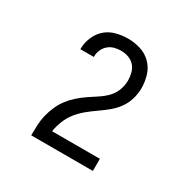

<svg xmlns="http://www.w3.org/2000/svg" viewBox="-124 -960 748 755"><g transform="rotate(30 250.0 -583.0)"><path d="M110 -323V-324Q110 -347 111 -370Q112 -393 117.5 -415.5Q123 -438 132.5 -459.5Q142 -481 156 -499.5Q170 -518 187.5 -533.5Q205 -549 224 -562Q243 -575 262.5 -587.5Q282 -600 298.5 -616.5Q315 -633 323.5 -655Q332 -677 332 -700Q332 -717 327.5 -734Q323 -751 312 -763.5Q301 -776 284.5 -782Q268 -788 250 -788Q235 -788 220 -784Q205 -780 193 -769.5Q181 -759 175 -744.5Q169 -730 169 -715V-713H108V-715Q108 -742 119 -768Q130 -794 150 -811.5Q170 -829 197 -836Q224 -843 250 -843Q279 -843 307 -834.5Q335 -826 355.5 -805.5Q376 -785 384.5 -757Q393 -729 393 -700Q393 -675 385.5 -650Q378 -625 363 -604.5Q348 -584 328.5 -568Q309 -552 288 -537.5Q267 -523 247.5 -507Q228 -491 212 -471Q196 -451 186.5 -427Q177 -403 173 -378H390V-323Z"/></g></svg>

Font: Iosevka SS18 Light
Style: Regular
Weight: 300
Monospace: yes
Designer: Belleve Invis
Foundry: Belleve Invis
Version: Version 25.1.1; ttfautohint (v1.8.4)